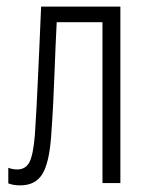

<svg xmlns="http://www.w3.org/2000/svg" viewBox="-20 -552 451 579"><path d="M41 7Q20 7 5 1V-46Q18 -41 32 -41Q57 -41 68.5 -62.5Q80 -84 85 -143Q88 -186 90 -225Q92 -264 94 -307.5Q96 -351 98.5 -405Q101 -459 104 -532H343V0H289V-485H151Q147 -405 145 -348Q143 -291 140.5 -242Q138 -193 134 -138Q128 -59 107 -26Q86 7 41 7Z"/></svg>

Font: Noto Sans ExtraCondensed Light
Style: Regular
Weight: 300
Width: 2
Designer: Monotype Design Team
Foundry: Monotype Imaging Inc.
Version: Version 2.013; ttfautohint (v1.8.4.7-5d5b)